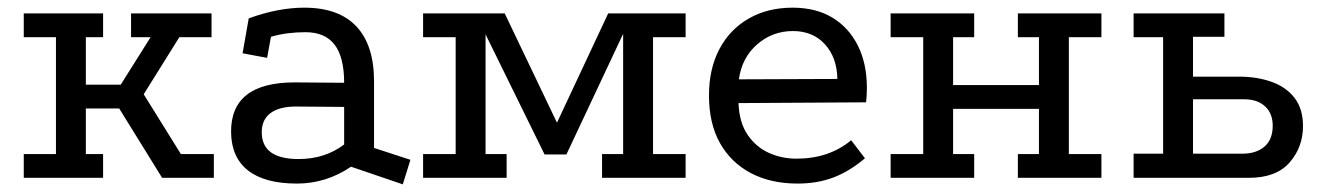

<svg xmlns="http://www.w3.org/2000/svg" viewBox="-20 -464 3440 501"><path d="M42 -429H249V-367H204V-243H295L373 -367H322V-429H532V-367H448L355 -218L452 -62H538V0H403L291 -181H204V-62H249V0H42V-62H126V-367H42Z M896 -29Q831 15 755 15Q671 15 627.5 -19Q584 -53 583 -118Q581 -249 749 -249L878 -248Q878 -315 853 -347.5Q828 -380 777 -380Q753 -380 730 -377Q707 -374 687 -368L677 -313L613 -325L629 -416Q667 -430 703.5 -437Q740 -444 774 -444Q864 -444 910 -395Q956 -346 956 -252V-78L1051 -47L1031 17ZM752 -186Q709 -186 686 -169Q663 -152 663 -119Q663 -49 759 -49Q828 -49 878 -87V-185Z M1084 0V-62H1169V-367H1084V-429H1297L1450 -109H1417L1567 -429H1769V-367H1684V-62H1769V0H1551V-62H1606V-418L1624 -414L1458 -61H1401L1228 -413L1247 -417V-62H1302V0Z M2237 -51Q2197 -17 2155 -1Q2113 15 2061 15Q1991 15 1939 -12.5Q1887 -40 1858.5 -91Q1830 -142 1830 -215Q1830 -284 1857 -335.5Q1884 -387 1933.5 -415.5Q1983 -444 2048 -444Q2109 -444 2152 -418Q2195 -392 2218.5 -345Q2242 -298 2242 -235Q2242 -226 2241.5 -216.5Q2241 -207 2240 -197L1907 -195Q1909 -144 1931 -112Q1953 -80 1986.5 -65Q2020 -50 2058 -50Q2101 -50 2136.5 -62Q2172 -74 2201 -98ZM2165 -258Q2164 -314 2132.5 -348.5Q2101 -383 2049 -383Q1996 -383 1956 -348.5Q1916 -314 1908 -257Z M2304 -429H2522V-367H2467V-242H2691V-367H2636V-429H2854V-367H2769V-62H2854V0H2636V-62H2691V-180H2467V-62H2522V0H2304V-62H2389V-367H2304Z M2938 0V-63H3015V-367H2938V-429H3175V-368H3093V-264H3213Q3260 -264 3298 -250.5Q3336 -237 3358 -208.5Q3380 -180 3380 -135Q3380 -80 3345 -40Q3310 0 3239 0ZM3093 -63H3222Q3258 -63 3279.5 -81.5Q3301 -100 3301 -136Q3301 -168 3281 -186.5Q3261 -205 3226 -205H3093Z"/></svg>

Font: Podkova VF Beta
Style: Regular
Weight: 400
Designer: Ilya Yudin
Foundry: Cyreal (www.cyreal.org)
Version: Version 2.100